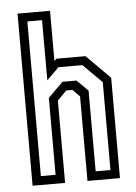

<svg xmlns="http://www.w3.org/2000/svg" viewBox="-53 -791 590 833"><g transform="rotate(-5 241.5 -375.0)"><path d="M55 0V-749.5H196.5V-530.5L206 -540H332.5L435.5 -437V0H294V-368L263.5 -399H236.5L196.5 -358.5V0ZM94.5 -38.5H158.5V-373.5L223.5 -438H284.5L333 -390V-38.5H397.5V-421L316 -502.5H211.5L158.5 -450V-712H94.5Z"/></g></svg>

Font: Tourney Condensed
Style: Regular
Weight: 400
Width: 3
Designer: Tyler Finck
Foundry: Etcetera Type Co
Version: Version 1.010; ttfautohint (v1.8.3)